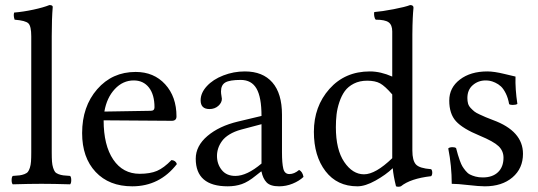

<svg xmlns="http://www.w3.org/2000/svg" viewBox="-20 -718 2102 750"><path d="M182.1 -576.2V-122.1Q182.1 -100.6 183.1 -86.9Q184.1 -73.2 187.5 -62.7Q190.9 -52.2 194.8 -46.9Q198.7 -41.5 208.3 -37.8Q217.8 -34.2 227.3 -33Q236.8 -31.7 253.9 -30.8Q258.3 -26.4 258.3 -14.4Q258.3 -2.4 253.9 2Q187.5 0 142.1 0Q96.2 0 29.8 2Q25.4 -2.4 25.4 -14.4Q25.4 -26.4 29.8 -30.8Q46.9 -31.7 56.4 -33Q65.9 -34.2 75.4 -37.8Q85 -41.5 89.1 -46.9Q93.3 -52.2 96.7 -62.7Q100.1 -73.2 101.1 -86.9Q102.1 -100.6 102.1 -122.1V-576.2Q102.1 -615.2 91.1 -626.5Q80.1 -637.7 37.1 -641.1Q31.7 -657.2 35.2 -668.9Q71.3 -671.9 110.8 -680.4Q150.4 -689 172.9 -698.2Q186 -698.2 186 -690.9Q182.1 -645.5 182.1 -576.2Z M387.7 -282.2 568.8 -285.2Q583.5 -285.2 583.5 -298.8Q583.5 -348.1 561.8 -376Q540 -403.8 502.4 -403.8Q460 -403.8 428.5 -370.1Q397 -336.4 387.7 -282.2ZM649.9 -92.8Q666.5 -91.3 670.9 -77.1Q603.5 9.8 496.6 9.8Q406.2 9.8 353.5 -46.4Q300.8 -102.5 300.8 -198.2Q300.8 -301.8 359.6 -369.4Q418.5 -437 509.8 -437Q581.1 -437 625.2 -388.7Q669.4 -340.3 669.4 -263.2Q669.4 -246.1 650.9 -246.1L384.8 -248Q384.8 -150.4 422.4 -94.7Q460 -39.1 525.9 -39.1Q566.4 -39.1 593.3 -50.5Q620.1 -62 649.9 -92.8Z M1001.5 -79.1V-232.9L922.4 -211.9Q895.5 -204.6 876.5 -192.9Q857.4 -181.2 847.2 -167Q836.9 -152.8 832.3 -138.4Q827.6 -124 827.6 -108.9Q827.6 -77.1 846.2 -54Q864.7 -30.8 899.4 -30.8Q944.3 -30.8 1001.5 -79.1ZM1001.5 -47.9H999.5L979.5 -32.2Q949.2 -7.3 924.3 1.2Q899.4 9.8 869.6 9.8Q744.6 9.8 744.6 -98.1Q744.6 -147.9 790.3 -186.8Q835.9 -225.6 909.7 -243.2L1001.5 -265.1Q1001.5 -338.4 981.9 -372.1Q962.4 -405.8 920.4 -405.8Q877.4 -405.8 860.4 -396Q843.3 -386.2 843.3 -360.8Q843.3 -353 845 -344Q846.7 -335 846.7 -332Q846.7 -316.9 832.8 -304.4Q818.8 -292 798.3 -292Q763.7 -292 763.7 -326.2Q763.7 -355 787.8 -381.3Q812 -407.7 852.3 -423.3Q892.6 -439 936.5 -439Q1006.3 -439 1043.9 -396Q1081.5 -353 1081.5 -270V-123Q1081.5 -80.1 1086.7 -59.1Q1091.8 -38.1 1110.4 -38.1Q1129.4 -38.1 1148.4 -54.2Q1162.1 -46.9 1165.5 -26.9Q1148.9 -11.2 1123.3 -0.7Q1097.7 9.8 1070.3 9.8Q1036.1 9.8 1021.5 -5.4Q1006.8 -20.5 1001.5 -47.9Z M1512.2 -100.1V-106.9V-349.1Q1483.9 -381.8 1464.8 -392.3Q1445.8 -402.8 1414.1 -402.8Q1384.8 -402.8 1362.3 -391.4Q1339.8 -379.9 1326.9 -362.1Q1314 -344.2 1305.7 -319.3Q1297.4 -294.4 1294.7 -271Q1292 -247.6 1292 -221.2Q1292 -133.3 1324.7 -85.2Q1357.4 -37.1 1401.9 -37.1Q1446.8 -37.1 1512.2 -100.1ZM1512.2 -418.9V-595.2Q1512.2 -620.6 1498 -630.9Q1483.9 -641.1 1447.8 -641.1Q1443.4 -645.5 1441.9 -655Q1440.4 -664.6 1441.9 -670.9Q1472.2 -673.3 1517.8 -682.1Q1563.5 -690.9 1582 -698.2Q1595.2 -698.2 1595.2 -688Q1595.2 -687 1594.7 -681.9Q1594.2 -676.8 1593.5 -667.7Q1592.8 -658.7 1592.3 -647Q1591.8 -635.3 1591.3 -618.2Q1590.8 -601.1 1590.8 -583V-129.9Q1590.8 -91.3 1604.5 -75.9Q1618.2 -60.5 1664.1 -57.1Q1668.5 -52.7 1668.5 -43.5Q1668.5 -34.2 1664.1 -29.8Q1583 -20.5 1545.9 9.8Q1535.6 13.2 1526.9 9.8Q1516.6 -31.7 1514.2 -61Q1487.3 -35.2 1447 -12.7Q1406.7 9.8 1376 9.8Q1296.9 9.8 1251.5 -49.3Q1206.1 -108.4 1206.1 -203.1Q1206.1 -302.2 1266.8 -370.6Q1327.6 -439 1424.8 -439Q1466.8 -439 1512.2 -418.9Z M1731 -138.2Q1735.8 -143.1 1748 -143.1Q1757.8 -143.1 1761.7 -139.2Q1766.6 -121.6 1768.8 -113.3Q1771 -105 1776.4 -90.3Q1781.7 -75.7 1786.1 -68.4Q1790.5 -61 1798.6 -51Q1806.6 -41 1815.7 -36.4Q1824.7 -31.7 1837.4 -28.3Q1850.1 -24.9 1865.7 -24.9Q1903.8 -24.9 1925.3 -45.4Q1946.8 -65.9 1946.8 -102.1Q1946.8 -128.4 1927.5 -147Q1908.2 -165.5 1854 -188Q1787.6 -215.3 1761.2 -244.4Q1734.9 -273.4 1734.9 -325.2Q1734.9 -375.5 1776.4 -407.2Q1817.9 -439 1883.8 -439Q1910.2 -439 1950.2 -429.2Q1990.2 -419.4 1993.7 -418.9Q1992.2 -370.1 2001 -312Q1995.1 -308.1 1982.9 -308.1Q1973.1 -308.1 1968.8 -311Q1964.8 -335 1955.8 -353Q1946.8 -371.1 1936.8 -380.4Q1926.8 -389.6 1914.3 -395.3Q1901.9 -400.9 1893.6 -402.3Q1885.3 -403.8 1877 -403.8Q1848.1 -403.8 1826.9 -385.5Q1805.7 -367.2 1805.7 -335Q1805.7 -323.2 1808.3 -313.7Q1811 -304.2 1818.6 -296.1Q1826.2 -288.1 1832.8 -282.7Q1839.4 -277.3 1853.8 -270.8Q1868.2 -264.2 1877.2 -260.3Q1886.2 -256.3 1905.8 -249Q2022.9 -206.1 2022.9 -117.2Q2022.9 -60.1 1981.9 -25.1Q1940.9 9.8 1874 9.8Q1851.6 9.8 1809.3 4.9Q1767.1 0 1744.6 0Q1744.6 -69.8 1731 -138.2Z"/></svg>

Font: Common Serif
Style: Regular
Weight: 400
Designer: Philipp H. Poll, Khaled Hosny
Foundry: Stefan Peev, Context Ltd.
Version: Version 1.026